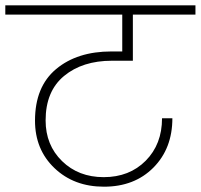

<svg xmlns="http://www.w3.org/2000/svg" viewBox="-52 -760 757 724"><path d="M-32 -705V-740H685V-705H449V-531H370Q259 -531 189.5 -473.5Q120 -416 120 -306Q120 -213 182 -152.5Q244 -92 339 -92Q436 -92 497.5 -154Q559 -216 559 -314H598Q598 -200 526.5 -128Q455 -56 340 -56Q227 -56 153.5 -126Q80 -196 80 -305Q80 -433 159.5 -499.5Q239 -566 368 -566H409V-705Z"/></svg>

Font: Poppins ExtraLight
Style: Regular
Weight: 275
Designer: Ninad Kale (Devanagari), Jonny Pinhorn (Latin)
Foundry: Indian Type Foundry
Version: Version 3.200;PS 1.000;hotconv 16.6.54;makeotf.lib2.5.65590